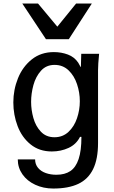

<svg xmlns="http://www.w3.org/2000/svg" viewBox="-20 -853 640 1080"><path d="M80 43.5H177.5Q177.5 71.5 194 91.2Q210.5 111 237.8 120.5Q265 130 297 130Q345 130 375.8 109.2Q406.5 88.5 422.2 41.8Q438 -5 438 -83H430Q409 -41 365.8 -21Q322.5 -1 271.5 -1Q201 -1 152 -40.8Q103 -80.5 79 -143.8Q55 -207 55 -277Q55 -348 81.2 -413Q107.5 -478 159 -519Q210.5 -560 283 -560Q325 -560 361.8 -546.2Q398.5 -532.5 420 -500.5L425 -491.5Q428.5 -485 431.8 -479.2Q435 -473.5 435 -476.5L437 -550.5H537.5Q531.5 -490.5 531.5 -458.5V-49Q531.5 42 503.5 98.8Q475.5 155.5 420 181.5Q364.5 207.5 279.5 207.5Q224 207.5 178.2 186.2Q132.5 165 106.2 127.5Q80 90 80 43.5ZM429 -283.5Q429 -332.5 413.2 -379.8Q397.5 -427 365.5 -457.5Q333.5 -488 287 -488Q240 -488 210.5 -455Q181 -422 168 -374.5Q155 -327 155 -280Q155 -234.5 167.8 -189Q180.5 -143.5 210 -112.2Q239.5 -81 286.5 -81Q333 -81 365.2 -111.2Q397.5 -141.5 413.2 -188Q429 -234.5 429 -283.5ZM105.5 -833H194L302.5 -703L408 -833H496.5L367 -632.5H238.5Z"/></svg>

Font: JuliaMono Medium
Style: Regular
Weight: 500
Monospace: yes
Designer: cormullion
Foundry: corm
Version: Version 0.054; ttfautohint (v1.8.4)